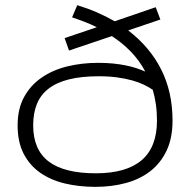

<svg xmlns="http://www.w3.org/2000/svg" viewBox="-20 -707 733 740"><path d="M474.1 -589.8Q557.1 -526.4 601.1 -439.5Q645 -352.5 645 -242.2Q645 -174.8 622.1 -126.5Q599.1 -78.1 559.1 -47.1Q519 -16.1 464.8 -1.5Q410.6 13.2 348.1 13.2Q284.2 13.2 229.5 0Q174.8 -13.2 134.3 -41.7Q93.8 -70.3 70.8 -115.2Q47.9 -160.2 47.9 -224.1Q47.9 -287.6 73 -333.3Q98.1 -378.9 140.9 -408.2Q183.6 -437.5 239.7 -451.2Q295.9 -464.8 357.9 -464.8Q389.6 -464.8 415.8 -462.2Q441.9 -459.5 463.9 -455.1Q485.8 -450.7 504.4 -444.6Q522.9 -438.5 540 -431.2Q517.1 -474.1 484.4 -507.8Q451.7 -541.5 411.1 -567.9L246.1 -512.2L229 -560.1L353 -602.1Q330.6 -613.3 306.6 -622.6Q282.7 -631.8 257.8 -640.1L277.8 -687Q317.9 -674.8 353.8 -659.2Q389.6 -643.6 421.9 -625L580.1 -679.2L598.1 -631.8ZM585 -242.2Q585 -275.4 580.8 -304.7Q576.7 -334 568.8 -360.8Q554.2 -371.1 534.4 -380.6Q514.6 -390.1 489 -397.2Q463.4 -404.3 431.6 -408.7Q399.9 -413.1 360.8 -413.1Q293.9 -413.1 246.1 -401.1Q198.2 -389.2 167.5 -365.5Q136.7 -341.8 122.3 -306.4Q107.9 -271 107.9 -224.1Q107.9 -129.9 167.7 -84.5Q227.5 -39.1 349.1 -39.1Q466.8 -39.1 525.9 -89.6Q585 -140.1 585 -242.2Z"/></svg>

Font: Stint Ultra Expanded
Style: Regular
Weight: 400
Width: 7
Designer: Astigmatic (AOETI)
Foundry: Astigmatic (AOETI)
Version: Version 1.000